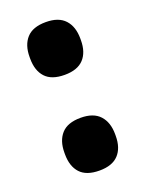

<svg xmlns="http://www.w3.org/2000/svg" viewBox="-102 -527 447 592"><g transform="rotate(-20 122.0 -230.5)"><path d="M122 13.5Q79 13.5 58.8 -8.5Q38.5 -30.5 38.5 -70V-75.5Q38.5 -114.5 58.8 -137Q79 -159.5 122 -159.5Q164 -159.5 184.5 -137Q205 -114.5 205 -75.5V-70Q205 -30.5 184.5 -8.5Q164 13.5 122 13.5ZM122 -300.5Q79 -300.5 58.8 -322.5Q38.5 -344.5 38.5 -384V-389.5Q38.5 -428.5 58.8 -451Q79 -473.5 122 -473.5Q164 -473.5 184.5 -451Q205 -428.5 205 -389.5V-384Q205 -344.5 184.5 -322.5Q164 -300.5 122 -300.5Z"/></g></svg>

Font: Anek Odia
Style: Bold
Weight: 700
Designer: Yesha Goshar & Mahesh Sahu (Odia), Yesha Goshar (Latin)
Foundry: Ek Type
Version: Version 1.003